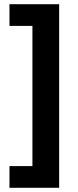

<svg xmlns="http://www.w3.org/2000/svg" viewBox="-20 -734 371 912"><path d="M25 55H134V-611H25V-714H261V158H25Z"/></svg>

Font: Noto Naskh Arabic
Style: Regular
Weight: 400
Designer: Monotype Design Team, David Williams, Mohamad Dakak and Nizar Qandah
Foundry: Monotype Imaging Inc.
Version: Version 2.013